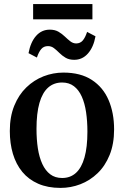

<svg xmlns="http://www.w3.org/2000/svg" viewBox="-20 -908 606 939"><path d="M28 -267.5Q28 -337.5 49.8 -391Q71.5 -444.5 108.8 -480.5Q146 -516.5 193 -534.8Q240 -553 290 -553Q374 -553 429 -517.2Q484 -481.5 511 -418.8Q538 -356 538 -275Q538 -204 516.2 -150.2Q494.5 -96.5 457.2 -60.8Q420 -25 373.2 -7Q326.5 11 276 11Q213.5 11 166.8 -9.5Q120 -30 89.2 -67.2Q58.5 -104.5 43.2 -155.5Q28 -206.5 28 -267.5ZM284 -37.5Q324 -37.5 351.5 -62.5Q379 -87.5 393.2 -137.8Q407.5 -188 407.5 -264Q407.5 -315.5 401 -359.2Q394.5 -403 380 -435.5Q365.5 -468 341.8 -486.2Q318 -504.5 284 -504.5Q243.5 -504.5 215.5 -479.8Q187.5 -455 173 -404.8Q158.5 -354.5 158.5 -277.5Q158.5 -226 165.2 -182.2Q172 -138.5 187 -106Q202 -73.5 225.8 -55.5Q249.5 -37.5 284 -37.5ZM119.5 -648Q129.5 -702 156.5 -732.5Q183.5 -763 223.5 -763Q248.5 -763 266 -752.8Q283.5 -742.5 297.2 -729.2Q311 -716 323.8 -706Q336.5 -696 352 -695.5Q372.5 -695.5 384.8 -710Q397 -724.5 406 -752L447 -730.5Q437.5 -677.5 410.2 -646.5Q383 -615.5 343 -615.5Q318 -615.5 301 -625.5Q284 -635.5 270.5 -649Q257 -662.5 244 -672.5Q231 -682.5 214.5 -682.5Q194 -682.5 181.8 -668.2Q169.5 -654 160.5 -626.5ZM432 -888V-813.5H142V-888Z"/></svg>

Font: Merriweather 60pt SemiBold
Style: Regular
Weight: 600
Version: Version 2.100